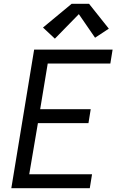

<svg xmlns="http://www.w3.org/2000/svg" viewBox="-20 -998 640 1018"><path d="M40 0 161 -735H577L565 -661H233L193 -419H461L449 -345H181L135 -74H468L456 0ZM271 -793 208 -852 360 -978H452L557 -846L484 -798L398 -923Z"/></svg>

Font: Iosevka Curly Extended Oblique
Style: Regular
Weight: 400
Width: 7
Italic angle: -9°
Monospace: yes
Designer: Belleve Invis
Foundry: Belleve Invis
Version: Version 11.1.0; ttfautohint (v1.8.3)